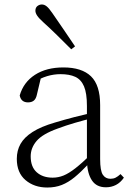

<svg xmlns="http://www.w3.org/2000/svg" viewBox="-20 -823 586 857"><path d="M191 14Q133 14 94 -19Q55 -52 55 -114Q55 -151 71.5 -180.5Q88 -210 125.5 -234Q163 -258 225 -276Q268 -289 312.5 -300.5Q357 -312 397 -321V-297Q357 -287 315.5 -275Q274 -263 237 -249Q170 -225 143.5 -194Q117 -163 117 -125Q117 -78 144 -54Q171 -30 215 -30Q240 -30 263.5 -39.5Q287 -49 316.5 -72Q346 -95 386 -134L392 -89H373Q341 -55 313 -32Q285 -9 256 2.5Q227 14 191 14ZM453 13Q411 13 390.5 -17.5Q370 -48 368 -102V-106V-350Q368 -407 355 -437.5Q342 -468 316 -480Q290 -492 250 -492Q220 -492 190 -483Q160 -474 128 -454L164 -482L145 -402Q141 -382 131 -374Q121 -366 105 -366Q74 -366 68 -397Q85 -456 136 -489Q187 -522 263 -522Q345 -522 386 -482.5Q427 -443 427 -354V-113Q427 -61 439 -43Q451 -25 473 -25Q486 -25 496 -30Q506 -35 518 -46L533 -30Q518 -8 497.5 2.5Q477 13 453 13ZM315 -616 298 -603Q266 -635 234.5 -666Q203 -697 174 -723Q154 -741 146 -753Q138 -765 138 -775Q138 -789 147 -796Q156 -803 167 -803Q178 -803 188.5 -794.5Q199 -786 214 -764Q237 -730 263.5 -692Q290 -654 315 -616Z"/></svg>

Font: Source Han Serif JP VF
Style: Regular
Weight: 250
Designer: Ryoko NISHIZUKA 西塚涼子 (kana & ideographs); Frank Grießhammer (Latin, Greek & Cyrillic); Wenlong ZHANG 张文龙 (bopomofo); San
Foundry: Adobe
Version: Version 2.001;hotconv 1.1.0;makeotfexe 2.6.0